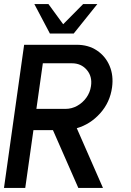

<svg xmlns="http://www.w3.org/2000/svg" viewBox="-30 -919 640 939"><path d="M-10.5 0 88 -700H345.5Q402.5 -700 444.2 -672Q486 -644 506 -596.8Q526 -549.5 518 -491.5Q508 -418.5 459.8 -364.8Q411.5 -311 345.5 -292L473.5 0H353L229 -282.5H133.5L93.5 0ZM148 -386.5H290.5Q320.5 -386.5 347.2 -401.2Q374 -416 392.2 -441.2Q410.5 -466.5 415 -498Q422 -545.5 394.2 -577.5Q366.5 -609.5 322 -609.5H179.5ZM214 -755 138 -899H207L279 -800.5L376.5 -899H446L330.5 -755Z"/></svg>

Font: Urbanist SemiBold
Style: Italic
Weight: 600
Italic angle: -8°
Designer: Corey Hu
Foundry: Corey Hu
Version: Version 1.321; ttfautohint (v1.8.4.7-5d5b)